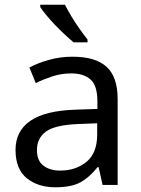

<svg xmlns="http://www.w3.org/2000/svg" viewBox="-20 -786 601 816"><path d="M288 -545Q386 -545 433 -502Q480 -459 480 -365V0H416L399 -76H395Q360 -32 321.5 -11Q283 10 215 10Q142 10 94 -28.5Q46 -67 46 -149Q46 -229 109 -272.5Q172 -316 303 -320L394 -323V-355Q394 -422 365 -448Q336 -474 283 -474Q241 -474 203 -461.5Q165 -449 132 -433L105 -499Q140 -518 188 -531.5Q236 -545 288 -545ZM314 -259Q214 -255 175.5 -227Q137 -199 137 -148Q137 -103 164.5 -82Q192 -61 235 -61Q303 -61 348 -98.5Q393 -136 393 -214V-262ZM256 -766Q267 -744 283.5 -716.5Q300 -689 318.5 -663Q337 -637 352 -618V-606H293Q276 -620 255 -639.5Q234 -659 213.5 -680.5Q193 -702 176.5 -722Q160 -742 151 -756V-766Z"/></svg>

Font: Noto Sans Bamum
Style: Regular
Weight: 400
Designer: Monotype Design Team
Foundry: Monotype Imaging Inc.
Version: Version 2.001